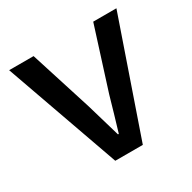

<svg xmlns="http://www.w3.org/2000/svg" viewBox="-128 -677 802 803"><g transform="rotate(-30 272.5 -275.0)"><path d="M208 0H341L531 -550H419L325 -254C310 -200 293 -144 277 -90H273C257 -144 241 -200 225 -254L131 -550H13Z"/></g></svg>

Font: Source Han Sans JP Medium
Style: Regular
Weight: 500
Designer: Ryoko NISHIZUKA 西塚涼子 (kana, bopomofo & ideographs); Paul D. Hunt (Latin, Greek & Cyrillic); Sandoll Communications 산돌커뮤니
Foundry: Adobe
Version: Version 2.002;hotconv 1.0.116;makeotfexe 2.5.65601